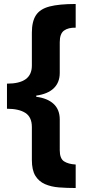

<svg xmlns="http://www.w3.org/2000/svg" viewBox="-20 -777 441 964"><path d="M360 167Q316 167 276.5 164Q237 161 206 147.5Q175 134 157.5 105.5Q140 77 140 26V-139Q140 -189 107.5 -210Q75 -231 15 -231V-357Q78 -357 109 -379.5Q140 -402 140 -448V-613Q140 -669 160.5 -700.5Q181 -732 229 -744.5Q277 -757 360 -757V-638Q323 -639 301.5 -623.5Q280 -608 280 -565V-411Q280 -363 250 -334Q220 -305 162 -297V-291Q218 -284 249 -255.5Q280 -227 280 -177V-23Q280 19 301.5 33Q323 47 360 49Z"/></svg>

Font: Menbere
Style: Regular
Weight: 400
Designer: Aleme Tadesse
Foundry: Sorkin Type Co
Version: Version 1.000